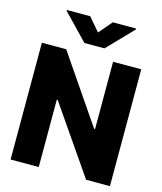

<svg xmlns="http://www.w3.org/2000/svg" viewBox="-136 -1056 974 1155"><g transform="rotate(15 350.5 -478.5)"><path d="M659.7 -727.5V0H511.2L221.7 -419.9H216.3V0H41V-727.5H192.4L478.5 -308.6H484.4V-727.5ZM280.8 -956.5 351.1 -874 421.4 -956.5H566.9V-951.2L413.6 -792H288.6L135.3 -951.2V-956.5Z"/></g></svg>

Font: Inter Tight ExtraBold
Style: Regular
Weight: 800
Designer: Rasmus Andersson
Foundry: rsms
Version: Version 3.004; ttfautohint (v1.8.4.7-5d5b)